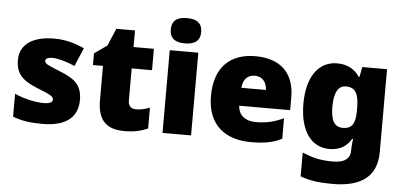

<svg xmlns="http://www.w3.org/2000/svg" viewBox="-61 -973 2685 1279"><g transform="rotate(5 1281.5 -334.0)"><path d="M477 -236C477 -333 431 -373 335 -412C243 -449 224 -456 224 -477C224 -492 241 -500 271 -500C304 -500 366 -484 421 -459L473 -582C404 -613 343 -629 270 -629C133 -629 42 -574 42 -466C42 -375 87 -332 179 -294C272 -256 297 -247 297 -223C297 -204 278 -195 235 -195C193 -195 113 -208 43 -240V-87C107 -63 164 -56 243 -56C411 -56 477 -131 477 -236Z M854 -207C821 -207 802 -225 802 -261V-476H938V-619H802V-730H677L628 -614L543 -554V-476H610V-248C610 -98 683 -56 791 -56C863 -56 904 -69 946 -87V-226C915 -215 888 -207 854 -207Z M1140 -842C1084 -842 1039 -825 1039 -757C1039 -691 1084 -673 1140 -673C1195 -673 1242 -691 1242 -757C1242 -825 1195 -842 1140 -842ZM1235 -619H1044V-66H1235Z M1617 -629C1454 -629 1344 -538 1344 -339C1344 -142 1468 -56 1635 -56C1731 -56 1789 -69 1842 -97V-234C1781 -205 1727 -192 1658 -192C1580 -192 1540 -233 1537 -291H1878V-376C1878 -545 1778 -629 1617 -629ZM1624 -499C1676 -499 1704 -460 1705 -411H1541C1546 -472 1579 -499 1624 -499Z M2163 -629C2044 -629 1962 -529 1962 -342C1962 -155 2042 -56 2160 -56C2236 -56 2280 -92 2306 -136H2312C2308 -109 2306 -84 2306 -67V-57C2306 -4 2268 25 2191 25C2104 25 2053 11 1986 -17V142C2049 166 2113 174 2202 174C2402 174 2497 91 2497 -65V-619H2332L2318 -551H2314C2285 -595 2240 -629 2163 -629ZM2235 -481C2303 -481 2321 -431 2321 -345V-322C2321 -243 2300 -204 2238 -204C2182 -204 2156 -243 2156 -339C2156 -432 2182 -481 2235 -481Z"/></g></svg>

Font: Noto Sans Malayalam UI Black
Style: Regular
Weight: 900
Designer: Jelle Bosma - Monotype Design Team
Foundry: Monotype Imaging Inc.
Version: Version 2.104